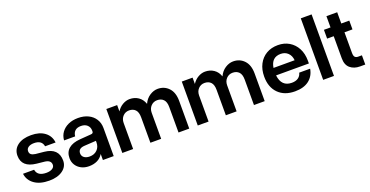

<svg xmlns="http://www.w3.org/2000/svg" viewBox="-30 -1370 3954 2053"><g transform="rotate(-20 1947.0 -343.5)"><path d="M300 -196.5 209 -206Q46 -223.5 46 -355.5Q46 -428 102.5 -470.5Q159 -513 257 -513Q352 -513 410.8 -469.2Q469.5 -425.5 478 -349.5H358.5Q346 -422 257.5 -422Q217.5 -422 193.5 -405.8Q169.5 -389.5 169.5 -362.5Q169.5 -337 185.2 -324.2Q201 -311.5 233.5 -307L329 -297.5Q488 -281.5 488 -140.5Q488 -72 430 -30.2Q372 11.5 277 11.5Q172 11.5 108.8 -33.5Q45.5 -78.5 36 -154H162Q175 -78 275.5 -78Q317.5 -78 343 -93.8Q368.5 -109.5 368.5 -136Q368.5 -188 300 -196.5Z M1012 -320V0H889V-69Q865 -28.5 823.8 -8.2Q782.5 12 728.5 12Q679.5 12 641.5 -7.8Q603.5 -27.5 581.8 -61.8Q560 -96 560 -140.5Q560 -209 605.2 -247.5Q650.5 -286 736 -292L862.5 -301.5Q889 -303 889 -325V-334.5Q889 -373.5 863 -398Q837 -422.5 792 -422.5Q706 -422.5 696.5 -339H570.5Q574 -391 602.8 -430.2Q631.5 -469.5 680 -491.5Q728.5 -513.5 791 -513.5Q857 -513.5 906.8 -489.2Q956.5 -465 984.2 -421.2Q1012 -377.5 1012 -320ZM684 -150Q684 -119.5 707.5 -101.5Q731 -83.5 770.5 -83.5Q823 -83.5 856 -116Q889 -148.5 889 -200.5V-218.5L755.5 -210.5Q684 -206 684 -150Z M1429.5 -289Q1429.5 -348.5 1403.2 -375.8Q1377 -403 1332 -403Q1290 -403 1261.5 -373Q1233 -343 1233 -296V0H1110V-500H1233V-428Q1259.5 -469.5 1299 -492.2Q1338.5 -515 1379 -515Q1434.5 -515 1476.8 -486.5Q1519 -458 1538 -403Q1562.5 -456.5 1607.2 -485.8Q1652 -515 1698.5 -515Q1773.5 -515 1822.5 -463.2Q1871.5 -411.5 1871.5 -315V0H1749.5V-289Q1749.5 -348.5 1723 -375.8Q1696.5 -403 1651.5 -403Q1609.5 -403 1580.8 -373Q1552 -343 1552 -296V0H1429.5Z M2288 -289Q2288 -348.5 2261.8 -375.8Q2235.5 -403 2190.5 -403Q2148.5 -403 2120 -373Q2091.5 -343 2091.5 -296V0H1968.5V-500H2091.5V-428Q2118 -469.5 2157.5 -492.2Q2197 -515 2237.5 -515Q2293 -515 2335.2 -486.5Q2377.5 -458 2396.5 -403Q2421 -456.5 2465.8 -485.8Q2510.5 -515 2557 -515Q2632 -515 2681 -463.2Q2730 -411.5 2730 -315V0H2608V-289Q2608 -348.5 2581.5 -375.8Q2555 -403 2510 -403Q2468 -403 2439.2 -373Q2410.5 -343 2410.5 -296V0H2288Z M2814.5 -247.5Q2814.5 -328 2846 -388.2Q2877.5 -448.5 2934 -481.8Q2990.5 -515 3066 -515Q3138 -515 3193.5 -481.8Q3249 -448.5 3280.5 -388.8Q3312 -329 3312 -248.5V-217H2938.5Q2953.5 -85 3071.5 -85Q3117 -85 3145 -105Q3173 -125 3181 -160H3305.5Q3291 -78 3231.5 -32.5Q3172 13 3072.5 13Q2953 13 2883.8 -56.8Q2814.5 -126.5 2814.5 -247.5ZM3062 -416.5Q2957.5 -416.5 2940 -301.5H3180.5Q3176 -354.5 3143.8 -385.5Q3111.5 -416.5 3062 -416.5Z M3395.5 -700H3518.5V0H3395.5Z M3874.5 -105V0H3814.5Q3748 0 3704.5 -36.2Q3661 -72.5 3661 -148.5V-400H3586V-500H3661V-628H3783.5V-500H3874.5V-400H3783.5V-165.5Q3783.5 -130.5 3796.2 -117.8Q3809 -105 3831 -105Z"/></g></svg>

Font: Overused Grotesk SemiBold
Style: Regular
Weight: 610
Version: Version 0.004